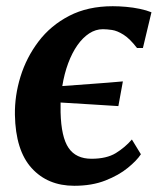

<svg xmlns="http://www.w3.org/2000/svg" viewBox="-20 -588 516 618"><path d="M219 10Q133.5 10 81.8 -47Q30 -104 28 -218.5Q27 -280 46 -341.5Q65 -403 104 -454.5Q143 -506 202.8 -537Q262.5 -568 343 -568Q363 -568 385.8 -566Q408.5 -564 430 -559.5Q451.5 -555 467.5 -548.5L440 -433.5H421Q398 -463.5 377.8 -476.2Q357.5 -489 340.8 -491.5Q324 -494 311 -494Q288 -494 267.2 -480.5Q246.5 -467 229.2 -442.5Q212 -418 199.5 -384.5Q187 -351 180.5 -311Q230.5 -315 278 -318.2Q325.5 -321.5 375.5 -326L361 -246.5Q321 -249 276.5 -251.8Q232 -254.5 175 -258Q175 -250.5 175 -242.2Q175 -234 175 -226.5Q177 -146.5 200.8 -111.8Q224.5 -77 274.5 -77Q323 -77 352.8 -95.2Q382.5 -113.5 404.5 -139L433.5 -91.5Q420.5 -71.5 391.5 -47.8Q362.5 -24 319.2 -7Q276 10 219 10Z"/></svg>

Font: Merriweather ExtraBold
Style: Italic
Weight: 800
Italic angle: -7.8°
Version: Version 2.101